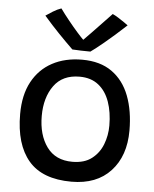

<svg xmlns="http://www.w3.org/2000/svg" viewBox="-54 -802 694 863"><g transform="rotate(5 293.0 -370.0)"><path d="M300.5 15.5Q169 15.5 106.8 -57.5Q44.5 -130.5 44.5 -267.5Q44.5 -354 76.8 -413.5Q109 -473 166.8 -504Q224.5 -535 301.5 -535Q383 -535 436 -497.2Q489 -459.5 514.8 -392Q540.5 -324.5 540.5 -236Q540.5 -121.5 477.2 -53Q414 15.5 300.5 15.5ZM296.5 -74Q351 -74 384.2 -99.8Q417.5 -125.5 433 -165.8Q448.5 -206 448.5 -250.5Q448.5 -310.5 432 -357.5Q415.5 -404.5 381.8 -431.2Q348 -458 296.5 -458Q219.5 -458 180.8 -404.2Q142 -350.5 142 -267.5Q142 -182 181.2 -128Q220.5 -74 296.5 -74ZM420 -751.5Q431.5 -746.5 446.5 -737Q461.5 -727.5 474 -718.8Q486.5 -710 491 -706.5Q436.5 -656 393.8 -620.8Q351 -585.5 334.5 -574.5Q316.5 -574.5 292 -575.2Q267.5 -576 253 -577Q220.5 -608.5 187.5 -642.8Q154.5 -677 119 -718Q131 -726.5 150.5 -738.5Q170 -750.5 188 -756.5Q205.5 -732 227.5 -704.8Q249.5 -677.5 269 -655.5Q288.5 -633.5 298 -624.5Q310 -636.5 331.2 -658.5Q352.5 -680.5 376.2 -705.5Q400 -730.5 420 -751.5Z"/></g></svg>

Font: Grandstander
Style: Regular
Weight: 400
Designer: Tyler Finck
Foundry: Etcetera Type Co
Version: Version 1.200; ttfautohint (v1.8.3)